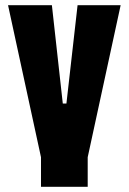

<svg xmlns="http://www.w3.org/2000/svg" viewBox="-20 -580 496 740"><path d="M138 26 11 -560H180L222 -181H236L279 -560H445L318 26V140H138Z"/></svg>

Font: Tektur Condensed
Style: Bold
Weight: 700
Width: 3
Designer: Adam Jagosz
Foundry: Adam Jagosz
Version: Version 1.005;gftools[0.9.30]